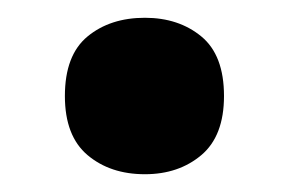

<svg xmlns="http://www.w3.org/2000/svg" viewBox="-20 -183 325 216"><path d="M53 -75Q53 -121 78.5 -142Q104 -163 143 -163Q181 -163 206.5 -142Q232 -121 232 -75Q232 -30 206.5 -8.5Q181 13 143 13Q104 13 78.5 -8.5Q53 -30 53 -75Z"/></svg>

Font: Noto Sans Devanagari UI SemiCondensed ExtraBold
Style: Regular
Weight: 800
Width: 4
Designer: Jelle Bosma - Monotype Design Team
Foundry: Monotype Imaging Inc.
Version: Version 2.004; ttfautohint (v1.8.4.7-5d5b)